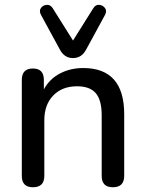

<svg xmlns="http://www.w3.org/2000/svg" viewBox="-20 -783 614 810"><path d="M288 -538Q251 -538 232 -575L153 -720Q144 -737 152.5 -749Q161 -761 176.5 -762.5Q192 -764 202 -749L288 -612L374 -749Q384 -764 399 -762.5Q414 -761 423 -749Q432 -737 423 -720L344 -575Q325 -538 288 -538ZM119 7Q72 7 72 -41V-446Q72 -494 119 -494Q165 -494 165 -446V-406Q189 -450 233 -473Q277 -496 331 -496Q504 -496 504 -301V-41Q504 7 456 7Q409 7 409 -41V-296Q409 -361 384 -390Q359 -419 305 -419Q242 -419 204.5 -380Q167 -341 167 -276V-41Q167 7 119 7Z"/></svg>

Font: Chiron GoRound TC
Style: Regular
Weight: 400
Designer: Ryoko NISHIZUKA 西塚涼子 (kana, bopomofo & ideographs); Paul D. Hunt (Latin, Greek & Cyrillic); Sandoll Communications 산돌커뮤니
Foundry: Adobe
Version: Version 1.000;hotconv 1.1.1;makeotfexe 2.6.0